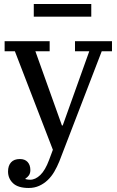

<svg xmlns="http://www.w3.org/2000/svg" viewBox="-20 -723 581 955"><path d="M123 212Q70 212 45 188.5Q20 165 20 130Q20 101 35 84.5Q50 68 79 68Q104 68 117.5 83Q131 98 131 123Q131 139 123.5 149.5Q116 160 107 164V168Q119 171 130 171Q156 171 180.5 147.5Q205 124 224 73L243 22L54 -468H3V-518H227V-468H156L288 -99H292L424 -468H353V-518H537V-468H486L275 80Q264 107 250 131Q236 155 217 173Q198 191 174.5 201.5Q151 212 123 212ZM148 -703H434V-640H148Z"/></svg>

Font: IBM Plex Serif Text
Style: Regular
Weight: 450
Designer: Mike Abbink, Paul van der Laan, Pieter van Rosmalen
Foundry: Bold Monday
Version: Version 3.001